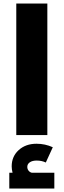

<svg xmlns="http://www.w3.org/2000/svg" viewBox="-20 -773 364 1099"><path d="M251 -752.9V0H73.2V-752.9ZM162.1 215.8H291V306.2H33.2V215.8H51.8Q46.9 195.3 46.9 179.2Q46.9 122.6 86.9 86.2Q127 49.8 189 49.8Q238.3 49.8 282.2 69.8L242.2 157.2Q218.8 146 189.9 146Q165 146 150.6 156Q136.2 166 136.2 182.1Q136.2 194.3 143.3 203.6Q150.4 212.9 162.1 215.8Z"/></svg>

Font: Montserrat-Arabic
Style: Bold
Weight: 700
Designer: Mohamed Gaber
Foundry: Kief Type Foundry
Version: Version 5.008;PS 005.008;hotconv 1.0.88;makeotf.lib2.5.64775